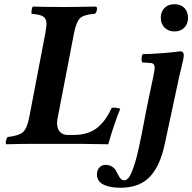

<svg xmlns="http://www.w3.org/2000/svg" viewBox="-20 -678 906 905"><path d="M329.1 -522.9 250 -112.8Q245.6 -79.1 259.5 -60.5Q273.4 -42 297.9 -42H327.1Q363.8 -42 392.8 -51.5Q421.9 -61 442.9 -79.6Q463.9 -98.1 478.5 -119.4Q493.2 -140.6 506.8 -169.9Q515.6 -171.4 528.3 -169.9Q541 -168.5 546.9 -165Q520 -101.6 490.2 2Q400.4 0 356 0H144Q83 0 8.8 2Q5.4 -3.4 8.3 -15.4Q11.2 -27.3 16.1 -32.2Q68.8 -38.1 88.1 -55.2Q107.4 -72.3 117.2 -122.1L193.8 -522Q199.2 -555.2 199.2 -565.9Q199.2 -589.8 184.1 -599.9Q168.9 -609.9 128.9 -612.8Q127.4 -621.1 129.4 -632.3Q131.3 -643.6 134.8 -647Q205.1 -645 276.9 -645H287.1Q303.7 -645 321.8 -645.3Q339.8 -645.5 370.8 -646Q401.9 -646.5 433.1 -647Q439 -642.6 436.5 -629.9Q434.1 -617.2 425.8 -612.8Q375.5 -609.4 357.7 -592.5Q339.8 -575.7 329.1 -522.9ZM825.2 -318.8 756.8 0Q746.1 49.3 730.7 85.4Q715.3 121.6 691.2 149.9Q667 178.2 630.9 192.6Q594.7 207 546.9 207Q498 207 467.5 191.9Q437 176.8 437 144Q437 123 449 111.1Q460.9 99.1 476.1 99.1Q494.1 99.1 506.8 106.7Q519.5 114.3 525.9 125Q532.2 135.7 537.1 146.2Q542 156.7 548.8 164.3Q555.7 171.9 565.9 171.9Q575.7 171.9 585.2 160.9Q594.7 149.9 603.3 127.2Q611.8 104.5 618.9 80.8Q626 57.1 634 20.3Q642.1 -16.6 647.5 -43.5Q652.8 -70.3 660.6 -112.1Q668.5 -153.8 672.9 -175.8L703.1 -319.8Q709 -348.6 709 -358.9Q709 -379.4 690.9 -380.9L650.9 -383.8Q646.5 -390.1 647.2 -403.6Q647.9 -417 652.8 -422.9Q686.5 -422.9 745.4 -427.5Q804.2 -432.1 829.1 -436Q846.2 -436 846.2 -418Q846.2 -410.2 843.3 -395.5Q840.3 -380.9 834.2 -356.2Q828.1 -331.5 825.2 -318.8ZM737.8 -594.2Q737.8 -623 755.6 -640.6Q773.4 -658.2 801.8 -658.2Q832 -658.2 849.1 -640.6Q866.2 -623 866.2 -594.2Q866.2 -565.9 849.1 -547.9Q832 -529.8 801.8 -529.8Q773.4 -529.8 755.6 -548.1Q737.8 -566.4 737.8 -594.2Z"/></svg>

Font: Common Serif
Style: Bold Italic
Weight: 700
Italic angle: -12°
Designer: Philipp H. Poll, Khaled Hosny
Foundry: Stefan Peev, Context Ltd.
Version: Version 1.026